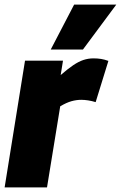

<svg xmlns="http://www.w3.org/2000/svg" viewBox="-23 -809 522 829"><path d="M249 -547 239 -485Q269 -511 292.5 -527Q316 -543 337 -550Q358 -557 381 -557Q398 -557 413.5 -554.5Q429 -552 445 -546L390 -368Q374 -373 358 -375.5Q342 -378 328 -378Q307 -378 285.5 -372Q264 -366 237 -350L180 0H-3L85 -547ZM196 -595 297 -789H479L335 -595Z"/></svg>

Font: Georama ExtraCondensed Thin ExtraBold
Style: Italic
Weight: 800
Italic angle: -9°
Version: Version 1.001